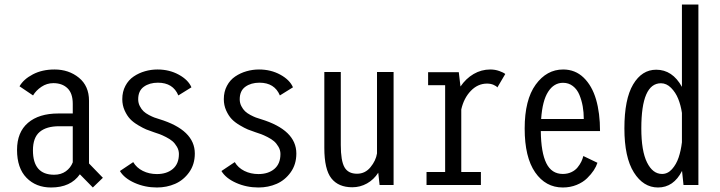

<svg xmlns="http://www.w3.org/2000/svg" viewBox="-20 -820 3190 851"><path d="M391.5 11 334 -47.5Q293 11 206.5 11Q139.5 11 97.5 -32Q55.5 -75 55.5 -155.5Q55.5 -234 104 -275.5Q152.5 -317 238.5 -317H302.5V-360Q302.5 -406.5 279 -429Q255.5 -451.5 216.5 -451.5Q187.5 -451.5 163.5 -435.2Q139.5 -419 126.5 -397L66.5 -437.5Q84.5 -469 125.8 -490.5Q167 -512 221.5 -512Q285 -512 329.8 -475.5Q374.5 -439 374.5 -373.5V-95.5L436 -32ZM220 -45.5Q250.5 -45.5 271.8 -60.8Q293 -76 302.5 -100.5V-260.5H242.5Q185.5 -260.5 155.8 -235.2Q126 -210 126 -153.5Q126 -45.5 220 -45.5Z M675.5 11Q622.5 11 576.5 -9.5Q530.5 -30 511.5 -62L570.5 -101.5Q585 -76.5 613 -62.5Q641 -48.5 675.5 -48.5Q719 -48.5 746 -71.2Q773 -94 773 -137.5Q773 -154.5 764.2 -169.5Q755.5 -184.5 744.5 -194Q733.5 -203.5 715.8 -212.5Q698 -221.5 687.8 -225.2Q677.5 -229 662 -234Q642.5 -240.5 628.5 -246.2Q614.5 -252 592.5 -265Q570.5 -278 556.8 -292.5Q543 -307 532.5 -330.2Q522 -353.5 522 -380.5Q522 -413.5 535.8 -439.5Q549.5 -465.5 572.5 -481Q595.5 -496.5 622.5 -504.2Q649.5 -512 678 -512Q730.5 -512 772.5 -489Q814.5 -466 828.5 -433L770.5 -397Q747 -453.5 680 -453.5Q642.5 -453.5 617.5 -435.5Q592.5 -417.5 592.5 -380Q592.5 -363.5 599.8 -349.5Q607 -335.5 616.2 -326.8Q625.5 -318 640.2 -310.2Q655 -302.5 664 -299.2Q673 -296 686 -292Q843.5 -244 843.5 -139.5Q843.5 -91.5 818.5 -56.5Q793.5 -21.5 756.2 -5.2Q719 11 675.5 11Z M1125.5 11Q1072.5 11 1026.5 -9.5Q980.5 -30 961.5 -62L1020.5 -101.5Q1035 -76.5 1063 -62.5Q1091 -48.5 1125.5 -48.5Q1169 -48.5 1196 -71.2Q1223 -94 1223 -137.5Q1223 -154.5 1214.2 -169.5Q1205.5 -184.5 1194.5 -194Q1183.5 -203.5 1165.8 -212.5Q1148 -221.5 1137.8 -225.2Q1127.5 -229 1112 -234Q1092.5 -240.5 1078.5 -246.2Q1064.5 -252 1042.5 -265Q1020.5 -278 1006.8 -292.5Q993 -307 982.5 -330.2Q972 -353.5 972 -380.5Q972 -413.5 985.8 -439.5Q999.5 -465.5 1022.5 -481Q1045.5 -496.5 1072.5 -504.2Q1099.5 -512 1128 -512Q1180.5 -512 1222.5 -489Q1264.5 -466 1278.5 -433L1220.5 -397Q1197 -453.5 1130 -453.5Q1092.5 -453.5 1067.5 -435.5Q1042.5 -417.5 1042.5 -380Q1042.5 -363.5 1049.8 -349.5Q1057 -335.5 1066.2 -326.8Q1075.5 -318 1090.2 -310.2Q1105 -302.5 1114 -299.2Q1123 -296 1136 -292Q1293.5 -244 1293.5 -139.5Q1293.5 -91.5 1268.5 -56.5Q1243.5 -21.5 1206.2 -5.2Q1169 11 1125.5 11Z M1541.5 10Q1480 10 1448.8 -29.5Q1417.5 -69 1417.5 -164.5V-501H1490.5V-177Q1490.5 -107.5 1506.8 -78.8Q1523 -50 1562.5 -50Q1598.5 -50 1622.2 -79Q1646 -108 1651 -140V-501H1724.5V0H1662.5L1656.5 -54.5Q1637 -24 1606.8 -7Q1576.5 10 1541.5 10Z M2024.5 -57.5H2111.5V0H1870.5V-57.5H1953V-442.5H1877.5V-500H2013.5L2021 -436.5Q2045 -472 2079.2 -492Q2113.5 -512 2153 -512Q2174.5 -512 2193.2 -505.2Q2212 -498.5 2219.5 -492L2184.5 -432.5Q2180 -438.5 2167.5 -444Q2155 -449.5 2138.5 -449.5Q2098 -449.5 2067 -417.5Q2036 -385.5 2024.5 -335Z M2628 -98.5Q2623 -82.5 2611.8 -65.2Q2600.5 -48 2582.2 -30Q2564 -12 2535.8 -0.5Q2507.5 11 2474.5 11Q2398.5 11 2352 -56Q2305.5 -123 2305.5 -250.5Q2305.5 -377.5 2354.2 -444.8Q2403 -512 2476 -512Q2529.5 -512 2566.8 -476Q2604 -440 2621.8 -379.5Q2639.5 -319 2639.5 -239H2377Q2378 -144 2401.5 -96.5Q2425 -49 2474.5 -49Q2495.5 -49 2512.5 -57Q2529.5 -65 2540 -78Q2550.5 -91 2556.5 -103.5Q2562.5 -116 2565.5 -128.5ZM2475.5 -453Q2435 -453 2409.5 -413.2Q2384 -373.5 2378.5 -292.5H2567.5Q2567.5 -322 2562.8 -348.8Q2558 -375.5 2548 -399.8Q2538 -424 2519.2 -438.5Q2500.5 -453 2475.5 -453Z M3075.5 0H3009.5L3003 -62.5Q2965.5 11 2896.5 11Q2831.5 11 2789.5 -55.8Q2747.5 -122.5 2747.5 -251Q2747.5 -380.5 2786.2 -445.8Q2825 -511 2888.5 -511Q2960.5 -511 3002.5 -435V-800H3075.5ZM2822.5 -251Q2822.5 -151 2847.8 -100Q2873 -49 2914.5 -49Q2939.5 -49 2958.5 -70.2Q2977.5 -91.5 2987.8 -121.8Q2998 -152 3002.5 -189.5V-319.5Q2997.5 -353.5 2986 -382Q2974.5 -410.5 2954.2 -430.8Q2934 -451 2909.5 -451Q2822.5 -451 2822.5 -251Z"/></svg>

Font: League Mono Condensed Light
Style: Regular
Weight: 300
Width: 1
Designer: Tyler Finck
Foundry: The League of Moveable Type / Tyler Finck
Version: Version 2.210